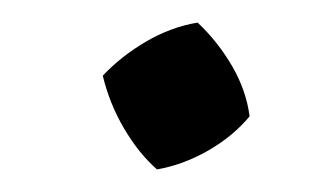

<svg xmlns="http://www.w3.org/2000/svg" viewBox="-20 -360 288 170"><path d="M119 -210Q103 -224 90 -246Q77 -268 71 -293Q87 -310 109 -323Q131 -336 155 -340Q173 -323 185.5 -301.5Q198 -280 201 -257Q186 -239 164 -226.5Q142 -214 119 -210Z"/></svg>

Font: Piazzolla Medium
Style: Italic
Weight: 500
Italic angle: -11.3°
Designer: Juan Pablo del Peral
Foundry: Huerta Tipografica
Version: Version 1.330